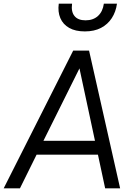

<svg xmlns="http://www.w3.org/2000/svg" viewBox="-47 -1019 719 1039"><path d="M-27 0 349 -745H435L603 0H522L483 -182H151L61 0ZM467 -257 383 -649 188 -257ZM271 -999H343Q337 -956 356 -932.5Q375 -909 416 -909Q457 -909 483 -932.5Q509 -956 515 -999H586Q580 -955 558 -921Q536 -887 499.5 -868Q463 -849 412 -849Q361 -849 327.5 -868Q294 -887 279.5 -921Q265 -955 271 -999Z"/></svg>

Font: Kosmopol Plus Jakarta Sans Italic It
Style: Regular
Weight: 400
Italic angle: -8.04999°
Designer: Gumpita Rahayu
Foundry: Tokotype
Version: Version 2.006